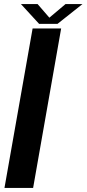

<svg xmlns="http://www.w3.org/2000/svg" viewBox="-20 -925 426 945"><path d="M2 0H143L281 -785H140.5ZM172.5 -807.5H263L386 -905H302.5L223 -838L165 -905H83Z"/></svg>

Font: Anybody Thin SemiBold
Style: Italic
Weight: 600
Italic angle: -10°
Version: Version 1.113;gftools[0.9.25]